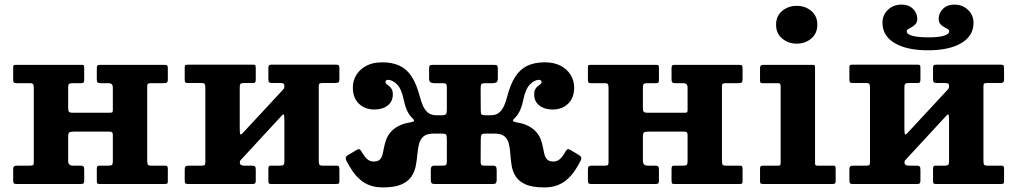

<svg xmlns="http://www.w3.org/2000/svg" viewBox="-20 -803 4436 838"><path d="M622.5 -102.5V-426Q622.5 -435.5 626.3 -437.7Q630 -440 639.5 -440H694.5Q704.5 -440 708.5 -442.7Q712.5 -445.5 712.5 -456V-504Q712.5 -513.5 710 -516.8Q707.5 -520 698.5 -520H416.5Q408 -520 405.3 -517Q402.5 -514 402.5 -505V-457Q402.5 -446 406.3 -443Q410 -440 420 -440H451.5Q463 -440 467.7 -435.5Q472.5 -431 472.5 -419.5V-326Q472.5 -315 470.6 -313Q468.7 -311 457.5 -311H297.5Q284 -311 280.8 -315.5Q277.5 -320 277.5 -332.5V-420.5Q277.5 -433.5 281.5 -436.7Q285.5 -440 297.5 -440H335Q343 -440 345.3 -443.2Q347.5 -446.5 347.5 -454.5V-504.5Q347.5 -513 346 -516.5Q344.5 -520 336.5 -520H53Q45 -520 41.2 -518.8Q37.5 -517.5 37.5 -509V-455Q37.5 -446.5 40 -443.2Q42.5 -440 50.5 -440H109.5Q122.5 -440 125 -435.2Q127.5 -430.5 127.5 -417.5V-94Q127.5 -84.5 124 -82.3Q120.5 -80 110.5 -80H55.5Q46 -80 41.7 -77.3Q37.5 -74.5 37.5 -64V-16Q37.5 -6.5 40 -3.2Q42.5 0 51.5 0H333.5Q342 0 344.8 -3Q347.5 -6 347.5 -15V-63Q347.5 -74 343.8 -77Q340 -80 330 -80H298.5Q277.5 -80 277.5 -100.5V-205.5Q277.5 -221.5 282.3 -225Q287 -228.5 302 -228.5H457Q466.7 -228.5 469.6 -225.2Q472.5 -222 472.5 -213V-99.5Q472.5 -86.5 468.5 -83.3Q464.5 -80 452.5 -80H415Q407 -80 404.8 -77Q402.5 -74 402.5 -65.5V-15.5Q402.5 -7.5 404 -3.8Q405.5 0 413.5 0H697Q705.5 0 709 -1.5Q712.5 -3 712.5 -11V-65Q712.5 -73.5 710.3 -76.8Q708 -80 699.5 -80H640.5Q627.5 -80 625 -84.8Q622.5 -89.5 622.5 -102.5Z M1371.3 -102.5V-426.7Q1371.3 -436.2 1375 -438.5Q1378.8 -440.7 1388.3 -440.7H1443.3Q1453.3 -440.7 1457.3 -443.5Q1461.3 -446.2 1461.3 -456.7V-504.7Q1461.3 -514.2 1458.8 -517.5Q1456.3 -520.7 1447.3 -520.7H1165.3Q1156.8 -520.7 1154 -517.7Q1151.3 -514.7 1151.3 -505.7V-457.7Q1151.3 -446.7 1155 -443.7Q1158.8 -440.7 1168.8 -440.7H1200.2Q1211.7 -440.7 1216.5 -438.7Q1221.2 -436.7 1221.2 -425.2Q1221.2 -423.2 1220.4 -419.6Q1219.5 -416 1216.7 -413.2L1038.8 -221.5Q1029.5 -211.8 1027.9 -219.1Q1026.3 -226.5 1026.3 -246V-421.2Q1026.3 -434.2 1030.3 -437.5Q1034.3 -440.7 1046.3 -440.7H1083.8Q1091.8 -440.7 1094 -444Q1096.3 -447.2 1096.3 -455.2V-505.2Q1096.3 -513.7 1094.8 -517.2Q1093.3 -520.7 1085.3 -520.7H801.7Q793.7 -520.7 790 -519.5Q786.2 -518.2 786.2 -509.7V-455.7Q786.2 -447.2 788.7 -444Q791.2 -440.7 799.2 -440.7H858.2Q871.2 -440.7 873.7 -436Q876.2 -431.2 876.2 -418.2V-94Q876.2 -84.5 872.7 -82.3Q869.2 -80 859.2 -80H804.2Q794.7 -80 790.5 -77.3Q786.2 -74.5 786.2 -64V-16Q786.2 -6.5 788.7 -3.2Q791.2 0 800.2 0H1082.3Q1090.8 0 1093.5 -3Q1096.3 -6 1096.3 -15V-63Q1096.3 -74 1092.5 -77Q1088.8 -80 1078.8 -80H1047.3Q1037.8 -80 1032.3 -83Q1026.8 -86 1026.8 -93.5Q1026.8 -100 1029.1 -102.9Q1031.5 -105.8 1034.8 -109L1211.2 -300Q1218 -307 1219.6 -300.6Q1221.2 -294.2 1221.2 -279.5V-99.5Q1221.2 -86.5 1217.2 -83.3Q1213.2 -80 1201.2 -80H1163.8Q1155.8 -80 1153.5 -77Q1151.3 -74 1151.3 -65.5V-15.5Q1151.3 -7.5 1152.8 -3.8Q1154.3 0 1162.3 0H1445.8Q1454.3 0 1457.8 -1.5Q1461.3 -3 1461.3 -11V-65Q1461.3 -73.5 1459 -76.8Q1456.8 -80 1448.3 -80H1389.3Q1376.3 -80 1373.8 -84.8Q1371.3 -89.5 1371.3 -102.5Z M2514.5 -102Q2517.5 -108 2517 -114.3Q2516.5 -120.5 2505.3 -127.3L2467.3 -149.8Q2459.5 -154 2455.4 -150.4Q2451.3 -146.8 2447.8 -140.8Q2435.8 -119.3 2423.5 -108.6Q2411.3 -98 2395.5 -98Q2377 -98 2368.4 -106.6Q2359.8 -115.3 2356.1 -129.6Q2352.5 -144 2349.4 -161.5Q2346.3 -179 2339 -197.3Q2331.8 -215.5 2315.6 -232.1Q2299.5 -248.8 2269.5 -260.5Q2258 -264.7 2246.9 -266.6Q2235.8 -268.5 2228.1 -270.4Q2220.5 -272.2 2218.9 -275.4Q2217.3 -278.5 2224.3 -285.3Q2235 -295 2242.5 -307.4Q2250 -319.7 2255.1 -334.6Q2260.3 -349.5 2263.5 -366Q2274 -416.2 2294 -435.4Q2314 -454.5 2332 -454.5Q2343.8 -454.5 2343.8 -445Q2343.8 -439.5 2338.9 -435.7Q2334 -432 2327.6 -427.2Q2321.3 -422.5 2316.4 -414Q2311.5 -405.5 2311.5 -390.5Q2311.5 -360.2 2334 -342.6Q2356.5 -325 2392 -325Q2433.3 -325 2459.6 -350.4Q2486 -375.7 2486 -421Q2486 -450.7 2470.9 -475.7Q2455.8 -500.7 2427.1 -515.9Q2398.5 -531 2358 -531Q2313 -531 2281.4 -515.9Q2249.8 -500.8 2228.6 -467.8Q2207.5 -434.8 2193.5 -381Q2188 -359 2179.8 -340.6Q2171.5 -322.3 2157.9 -311.1Q2144.3 -300 2122 -300H2099.3Q2083.3 -300 2080.9 -304.5Q2078.5 -309 2078.3 -321.5L2077.8 -416.2Q2077.8 -432.7 2081.6 -436.4Q2085.5 -440 2099.3 -440H2130.8Q2140.8 -440 2146.8 -443.7Q2152.8 -447.5 2152.8 -461V-503Q2152.8 -514.5 2149.5 -517.2Q2146.3 -520 2134.8 -520H1870.8Q1859.8 -520 1856.3 -517.2Q1852.8 -514.5 1852.8 -503V-461Q1852.8 -448 1858.5 -444Q1864.3 -440 1873.8 -440H1912.8Q1923.5 -439.7 1926.9 -436.7Q1930.3 -433.7 1930.3 -421.2V-326.5Q1930.3 -311 1927.1 -305.5Q1924 -300 1908 -300H1884Q1862.3 -300 1848.4 -311.1Q1834.5 -322.3 1826.4 -340.6Q1818.3 -359 1812.5 -381Q1798.5 -434.8 1777.4 -467.8Q1756.3 -500.8 1724.6 -515.9Q1693 -531 1648 -531Q1607.5 -531 1578.9 -515.9Q1550.3 -500.7 1535.1 -475.7Q1520 -450.7 1520 -421Q1520 -375.7 1546.4 -350.4Q1572.8 -325 1614 -325Q1649.8 -325 1672.1 -342.6Q1694.5 -360.2 1694.5 -390.5Q1694.5 -405.5 1689.6 -414Q1684.8 -422.5 1678.4 -427.2Q1672 -432 1667.1 -435.7Q1662.3 -439.5 1662.3 -445Q1662.3 -454.5 1674 -454.5Q1692 -454.5 1712.1 -435.4Q1732.3 -416.2 1742.5 -366Q1746 -349.5 1751 -334.6Q1756 -319.7 1763.6 -307.4Q1771.3 -295 1781.8 -285.3Q1788.8 -278.5 1787.1 -275.4Q1785.5 -272.2 1777.9 -270.4Q1770.3 -268.5 1759.3 -266.6Q1748.3 -264.7 1736.5 -260.5Q1706.5 -248.8 1690.4 -232.1Q1674.3 -215.5 1667 -197.3Q1659.8 -179 1656.6 -161.5Q1653.5 -144 1649.9 -129.6Q1646.3 -115.3 1637.9 -106.6Q1629.5 -98 1610.5 -98Q1594.8 -98 1582.6 -108.6Q1570.5 -119.3 1558.3 -140.8Q1554.8 -146.8 1550.8 -150.4Q1546.8 -154 1538.8 -149.8L1500.7 -127.3Q1489.2 -120.5 1489 -114.3Q1488.8 -108 1491.5 -102Q1504.5 -76.5 1519.5 -55.1Q1534.5 -33.7 1553 -18Q1571.5 -2.2 1595.6 6.4Q1619.8 15 1650.3 15Q1701.8 15 1731.3 2.3Q1760.8 -10.5 1775 -31.5Q1789.3 -52.5 1794.3 -77.5Q1799.3 -102.5 1801.4 -127.5Q1803.5 -152.5 1808.6 -173.5Q1813.8 -194.5 1828 -207.2Q1842.3 -220 1872.8 -220H1907.3Q1923.8 -220 1927 -215.2Q1930.3 -210.5 1930.3 -194V-97Q1930.3 -85.5 1926.3 -82.8Q1922.3 -80 1910.3 -80H1877Q1866.5 -80 1863.4 -75.5Q1860.3 -71 1860.3 -59.8V-17.8Q1860.3 -8.3 1863.5 -4.1Q1866.8 0 1876.3 0H2131.8Q2141.5 0 2144.6 -4.1Q2147.8 -8.3 2147.8 -17.8V-59.8Q2147.8 -71 2144.6 -75.5Q2141.5 -80 2131 -80H2097.8Q2085.8 -80 2081.8 -82.8Q2077.8 -85.5 2077.8 -97L2078.3 -194Q2078.5 -210.5 2081.6 -215.2Q2084.8 -220 2101.3 -220H2138.3Q2168.8 -220 2182.8 -207.2Q2196.8 -194.5 2201.5 -173.5Q2206.3 -152.5 2207.8 -127.5Q2209.3 -102.5 2213.6 -77.5Q2218 -52.5 2231.9 -31.5Q2245.8 -10.5 2275 2.3Q2304.3 15 2355.8 15Q2386.8 15 2410.6 6.4Q2434.5 -2.2 2453 -18Q2471.5 -33.7 2486.6 -55.1Q2501.8 -76.5 2514.5 -102Z M3131 -102.5V-426Q3131 -435.5 3134.8 -437.7Q3138.5 -440 3148 -440H3203Q3213 -440 3217 -442.7Q3221 -445.5 3221 -456V-504Q3221 -513.5 3218.5 -516.8Q3216 -520 3207 -520H2925Q2916.5 -520 2913.8 -517Q2911 -514 2911 -505V-457Q2911 -446 2914.8 -443Q2918.5 -440 2928.5 -440H2960Q2971.5 -440 2976.2 -435.5Q2981 -431 2981 -419.5V-326Q2981 -315 2979.1 -313Q2977.2 -311 2966 -311H2806Q2792.5 -311 2789.3 -315.5Q2786 -320 2786 -332.5V-420.5Q2786 -433.5 2790 -436.7Q2794 -440 2806 -440H2843.5Q2851.5 -440 2853.8 -443.2Q2856 -446.5 2856 -454.5V-504.5Q2856 -513 2854.5 -516.5Q2853 -520 2845 -520H2561.5Q2553.5 -520 2549.7 -518.8Q2546 -517.5 2546 -509V-455Q2546 -446.5 2548.5 -443.2Q2551 -440 2559 -440H2618Q2631 -440 2633.5 -435.2Q2636 -430.5 2636 -417.5V-94Q2636 -84.5 2632.5 -82.3Q2629 -80 2619 -80H2564Q2554.5 -80 2550.2 -77.3Q2546 -74.5 2546 -64V-16Q2546 -6.5 2548.5 -3.2Q2551 0 2560 0H2842Q2850.5 0 2853.3 -3Q2856 -6 2856 -15V-63Q2856 -74 2852.3 -77Q2848.5 -80 2838.5 -80H2807Q2786 -80 2786 -100.5V-205.5Q2786 -221.5 2790.8 -225Q2795.5 -228.5 2810.5 -228.5H2965.5Q2975.2 -228.5 2978.1 -225.2Q2981 -222 2981 -213V-99.5Q2981 -86.5 2977 -83.3Q2973 -80 2961 -80H2923.5Q2915.5 -80 2913.3 -77Q2911 -74 2911 -65.5V-15.5Q2911 -7.5 2912.5 -3.8Q2914 0 2922 0H3205.5Q3214 0 3217.5 -1.5Q3221 -3 3221 -11V-65Q3221 -73.5 3218.8 -76.8Q3216.5 -80 3208 -80H3149Q3136 -80 3133.5 -84.8Q3131 -89.5 3131 -102.5Z M3367.2 -695Q3367.2 -657.2 3393.7 -634.9Q3420.3 -612.5 3457.3 -612.5Q3494.5 -612.5 3520.9 -634.9Q3547.3 -657.2 3547.3 -695Q3547.3 -733 3520.9 -755.3Q3494.5 -777.5 3457.3 -777.5Q3420.3 -777.5 3393.7 -755.3Q3367.2 -733 3367.2 -695ZM3376.5 -440Q3387.2 -440 3387.2 -427.5V-92.5Q3387.2 -84.5 3385.2 -82.3Q3383.2 -80 3375 -80H3312.2Q3303.2 -80 3300.2 -77.5Q3297.2 -75 3297.2 -65.3V-12.3Q3297.2 -4.3 3300.1 -2.1Q3303 0 3311 0H3613Q3622.3 0 3624.8 -2.4Q3627.3 -4.7 3627.3 -13.8V-69Q3627.3 -76.8 3624.6 -78.4Q3622 -80 3614.3 -80H3547.8Q3541 -80 3539.1 -82.6Q3537.3 -85.3 3537.3 -92.3V-509.8Q3537.3 -516.5 3535 -518.3Q3532.8 -520 3526.3 -520H3310.7Q3297.2 -520 3297.2 -506.5V-451Q3297.2 -444 3299.6 -442Q3302 -440 3309 -440Z M4145 -783Q4115 -783 4096 -764.8Q4077 -746.5 4077 -720.5Q4077 -706.5 4083.9 -698.4Q4090.8 -690.2 4100 -685.4Q4109.3 -680.5 4116.1 -676.2Q4123 -672 4123 -666Q4123 -654.5 4100.3 -647.2Q4077.5 -640 4034.5 -640Q3987 -640 3962.3 -646.7Q3937.5 -653.5 3937.5 -666Q3937.5 -672 3944.4 -676.1Q3951.3 -680.2 3960.5 -685.4Q3969.8 -690.5 3976.6 -698.6Q3983.5 -706.8 3983.5 -720.5Q3983.5 -746.5 3964.5 -764.8Q3945.5 -783 3915.5 -783Q3879.5 -783 3855.5 -760.3Q3831.5 -737.5 3831.5 -704Q3831.5 -647 3884.4 -615.2Q3937.3 -583.5 4030.5 -583.5Q4123.3 -583.5 4176.1 -615.1Q4229 -646.7 4229 -703Q4229 -737 4205 -760Q4181 -783 4145 -783ZM4272.3 -102.5V-426.7Q4272.3 -436.2 4276 -438.5Q4279.8 -440.7 4289.3 -440.7H4344.3Q4354.3 -440.7 4358.3 -443.5Q4362.3 -446.2 4362.3 -456.7V-504.7Q4362.3 -514.2 4359.8 -517.5Q4357.3 -520.7 4348.3 -520.7H4066.3Q4057.8 -520.7 4055 -517.7Q4052.3 -514.7 4052.3 -505.7V-457.7Q4052.3 -446.7 4056 -443.7Q4059.8 -440.7 4069.8 -440.7H4101.2Q4112.7 -440.7 4117.5 -438.7Q4122.2 -436.7 4122.2 -425.2Q4122.2 -423.2 4121.4 -419.6Q4120.5 -416 4117.7 -413.2L3939.8 -221.5Q3930.5 -211.8 3928.9 -219.1Q3927.3 -226.5 3927.3 -246V-421.2Q3927.3 -434.2 3931.3 -437.5Q3935.3 -440.7 3947.3 -440.7H3984.8Q3992.8 -440.7 3995 -444Q3997.3 -447.2 3997.3 -455.2V-505.2Q3997.3 -513.7 3995.8 -517.2Q3994.3 -520.7 3986.3 -520.7H3702.7Q3694.7 -520.7 3691 -519.5Q3687.2 -518.2 3687.2 -509.7V-455.7Q3687.2 -447.2 3689.7 -444Q3692.2 -440.7 3700.2 -440.7H3759.2Q3772.2 -440.7 3774.7 -436Q3777.2 -431.2 3777.2 -418.2V-94Q3777.2 -84.5 3773.7 -82.3Q3770.2 -80 3760.2 -80H3705.2Q3695.7 -80 3691.5 -77.3Q3687.2 -74.5 3687.2 -64V-16Q3687.2 -6.5 3689.7 -3.2Q3692.2 0 3701.2 0H3983.3Q3991.8 0 3994.5 -3Q3997.3 -6 3997.3 -15V-63Q3997.3 -74 3993.5 -77Q3989.8 -80 3979.8 -80H3948.3Q3938.8 -80 3933.3 -83Q3927.8 -86 3927.8 -93.5Q3927.8 -100 3930.1 -102.9Q3932.5 -105.8 3935.8 -109L4112.2 -300Q4119 -307 4120.6 -300.6Q4122.2 -294.2 4122.2 -279.5V-99.5Q4122.2 -86.5 4118.2 -83.3Q4114.2 -80 4102.2 -80H4064.8Q4056.8 -80 4054.5 -77Q4052.3 -74 4052.3 -65.5V-15.5Q4052.3 -7.5 4053.8 -3.8Q4055.3 0 4063.3 0H4346.8Q4355.3 0 4358.8 -1.5Q4362.3 -3 4362.3 -11V-65Q4362.3 -73.5 4360 -76.8Q4357.8 -80 4349.3 -80H4290.3Q4277.3 -80 4274.8 -84.8Q4272.3 -89.5 4272.3 -102.5Z"/></svg>

Font: Besley
Style: Regular
Weight: 400
Designer: Owen Earl
Foundry: indestructible type*
Version: Version 4.000